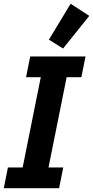

<svg xmlns="http://www.w3.org/2000/svg" viewBox="-26 -997 493 1017"><path d="M-6 0 16 -110H94L190 -588H112L134 -698H427L405 -588H327L231 -110H309L287 0ZM308 -740 233 -787 348 -977 447 -913Z"/></svg>

Font: IBM Plex Sans Cond
Style: Bold Italic
Weight: 700
Width: 3
Italic angle: -11°
Designer: Mike Abbink, Paul van der Laan, Pieter van Rosmalen
Foundry: Bold Monday
Version: Version 1.3